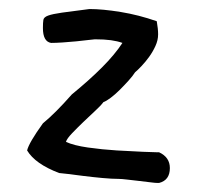

<svg xmlns="http://www.w3.org/2000/svg" viewBox="-20 -392 439 425"><path d="M332 13H329Q324 13 312.5 11.5Q301 10 287.5 8.5Q274 7 261.5 5.5Q249 4 243 4Q228 4 206.5 2Q185 0 165 -2.5Q145 -5 129.5 -7Q114 -9 111 -9Q58 -29 40 -59Q44 -76 75 -119Q102 -141 139 -183Q177 -214 205.5 -242.5Q234 -271 251 -297Q240 -301 225.5 -303Q211 -305 190 -305Q188 -305 176 -303.5Q164 -302 149 -300.5Q134 -299 118.5 -298Q103 -297 93 -297Q75 -300 75 -330Q75 -342 76 -348Q77 -354 86.5 -357.5Q96 -361 117 -364Q138 -367 178 -372Q207 -372 247 -365.5Q287 -359 327 -345Q330 -328 330 -316Q330 -303 324 -290Q318 -277 310 -266Q302 -255 293.5 -246Q285 -237 279 -232Q274 -224 264.5 -213.5Q255 -203 245 -193Q235 -183 225 -175.5Q215 -168 209 -166Q203 -158 190.5 -146.5Q178 -135 164.5 -122Q151 -109 139.5 -97Q128 -85 126 -78Q143 -70 174.5 -65.5Q206 -61 238.5 -59Q271 -57 296.5 -56Q322 -55 326 -55H332Q356 -44 356 -20Q356 7 332 13Z"/></svg>

Font: Gaegu
Style: Regular
Weight: 400
Designer: JIKJI
Foundry: JIKJI
Version: Version 1.00